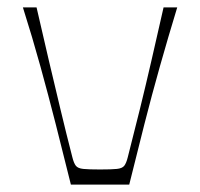

<svg xmlns="http://www.w3.org/2000/svg" viewBox="-20 -500 542 520"><path d="M172 0Q151 -85 131 -163.5Q111 -242 89.5 -320Q68 -398 42 -480H79Q96 -405 112 -337.5Q128 -270 143.5 -205Q159 -140 176 -74Q180 -58 185.5 -51Q191 -44 205.5 -42.5Q220 -41 251 -41Q282 -41 296.5 -42.5Q311 -44 316.5 -51Q322 -58 326 -74Q343 -140 359 -205Q375 -270 390.5 -337.5Q406 -405 423 -480H460Q435 -398 413 -320Q391 -242 371 -163.5Q351 -85 330 0Z"/></svg>

Font: Ojuju ExtraLight
Style: Regular
Weight: 200
Designer: Chisaokwu Joboson, Mirko Velimirovic
Foundry: Udi Foundry
Version: Version 1.000